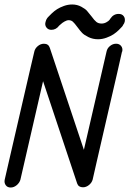

<svg xmlns="http://www.w3.org/2000/svg" viewBox="-23 -843 603 856"><path d="M299 -823Q321 -823 339.5 -813Q358 -803 365 -794.5Q372 -786 385 -770Q398 -752 407 -745Q416 -738 430 -738Q441 -738 451 -743.5Q461 -749 465 -754L469 -760Q483 -781 506 -781Q521 -781 528.5 -771Q536 -761 533 -746Q531 -738 526 -732Q525 -729 521.5 -724.5Q518 -720 506.5 -709Q495 -698 483 -690Q471 -682 452 -675Q433 -668 414 -668Q391 -668 371.5 -677.5Q352 -687 343 -696.5Q334 -706 323 -721Q309 -740 301.5 -746.5Q294 -753 283 -753Q275 -753 264.5 -747Q254 -741 248 -735L241 -729Q227 -710 206 -710Q192 -710 184 -720.5Q176 -731 180 -745Q182 -755 188 -763Q190 -765 193.5 -769Q197 -773 208 -783.5Q219 -794 231.5 -802Q244 -810 262 -816.5Q280 -823 299 -823ZM494 -648Q494 -648 495 -648Q509 -648 517 -638Q525 -628 522 -613Q522 -613 521 -613Q513 -577 499.5 -518Q486 -459 457 -334Q428 -209 409 -125.5Q390 -42 390 -42Q386 -28 373.5 -18Q361 -8 347 -8Q327 -8 321 -25L169 -481L68 -42Q64 -28 51.5 -17.5Q39 -7 24.5 -7Q10 -7 2.5 -17.5Q-5 -28 -2 -42Q6 -79 20 -138Q34 -197 62.5 -322Q91 -447 110.5 -530Q130 -613 130 -613Q133 -627 145.5 -637.5Q158 -648 173 -648Q193 -648 199 -630L351 -175L452 -613Q455 -628 467.5 -638Q480 -648 494 -648Z"/></svg>

Font: Brass Mono
Style: Italic
Weight: 400
Italic angle: -13°
Monospace: yes
Version: Version 1.100; ttfautohint (v1.8.3) -l 8 -r 50 -G 200 -x 14 